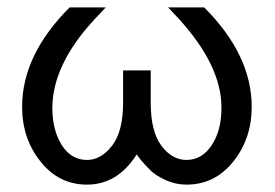

<svg xmlns="http://www.w3.org/2000/svg" viewBox="-20 -492 747 521"><path d="M40 -202Q40 -343 169 -472H267L236 -439Q123 -317 122 -200Q122 -139 147.5 -98.5Q173 -58 216 -58Q254 -58 284 -96.5Q314 -135 314 -213V-301H389V-213Q389 -135 418 -96.5Q447 -58 486 -58Q528 -58 554.5 -98Q581 -138 581 -200Q581 -313 467 -439L436 -472H534Q663 -343 663 -202Q663 -116 613 -53.5Q563 9 486 9Q456 9 429 -3.5Q402 -16 388 -30Q374 -44 362 -58L351 -73Q299 9 216 9Q140 9 90 -53.5Q40 -116 40 -202Z"/></svg>

Font: Coval
Style: Light
Weight: 300
Foundry: Context Ltd
Version: Version 001.000